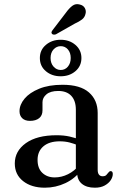

<svg xmlns="http://www.w3.org/2000/svg" viewBox="-20 -883 580 915"><path d="M347.5 -61.5V-71L341.5 -74V-360Q341.5 -403 319.8 -426.2Q298 -449.5 258 -449.5Q220.5 -449.5 201.5 -433.5Q182.5 -417.5 182.5 -396V-357Q182.5 -332.5 166.5 -319.8Q150.5 -307 123 -307Q99 -307 86 -319.5Q73 -332 73 -353Q73 -384 97 -412.8Q121 -441.5 166.8 -460.2Q212.5 -479 278 -479Q362.5 -479 404 -442.5Q445.5 -406 445.5 -344.5V-74Q445.5 -58 451.8 -50.5Q458 -43 469 -43Q481 -43 486.5 -48.8Q492 -54.5 496 -60Q498.5 -63 501 -65.2Q503.5 -67.5 507.5 -67.5Q512.5 -67.5 515 -63.8Q517.5 -60 517.5 -54Q517.5 -39.5 507.8 -24.5Q498 -9.5 479 1Q460 11.5 432 11.5Q392.5 11.5 370 -7.2Q347.5 -26 347.5 -61.5ZM50.5 -104Q50.5 -163 103.2 -200.8Q156 -238.5 250 -238.5Q284 -238.5 312.2 -232.2Q340.5 -226 362.5 -216L354.5 -189.5Q334 -198 312.2 -203.8Q290.5 -209.5 264.5 -209.5Q215 -209.5 187 -185.8Q159 -162 159 -121Q159 -80.5 182 -59Q205 -37.5 240.5 -37.5Q273.5 -37.5 304.2 -52.8Q335 -68 357.5 -96L367.5 -73Q338.5 -32.5 292 -10.5Q245.5 11.5 193.5 11.5Q130 11.5 90.2 -19.8Q50.5 -51 50.5 -104ZM269 -519.5Q227.5 -519.5 198.8 -543.5Q170 -567.5 170 -606.5Q170 -645 198.8 -669.2Q227.5 -693.5 269 -693.5Q311 -693.5 339.5 -669Q368 -644.5 368 -606.5Q368 -568 339.5 -543.8Q311 -519.5 269 -519.5ZM269.5 -663Q249.5 -663 235.2 -647.5Q221 -632 221 -606.5Q221 -581.5 235.2 -565.5Q249.5 -549.5 269.5 -549.5Q290 -549.5 303.5 -565.5Q317 -581.5 317 -606.5Q317 -632 303.5 -647.5Q290 -663 269.5 -663ZM293 -821Q309.5 -844 325 -855.5Q340.5 -867 360 -861.5Q377.5 -857.5 384.5 -844.2Q391.5 -831 387.5 -817Q384 -800.5 370.8 -790.2Q357.5 -780 336.5 -770.5L246.5 -719.5Q241 -717.5 235.8 -718Q230.5 -718.5 227.5 -722Q224 -726.5 225.8 -731Q227.5 -735.5 231 -740Z"/></svg>

Font: Fraunces 16pt
Style: Regular
Weight: 400
Version: Version 1.000;[b76b70a41]